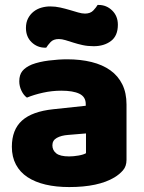

<svg xmlns="http://www.w3.org/2000/svg" viewBox="-20 -741 584 777"><path d="M260 -108Q277 -108 297.5 -111.5Q318 -115 328 -121V-201L256 -195Q228 -193 210 -183Q192 -173 192 -153Q192 -133 207.5 -120.5Q223 -108 260 -108ZM252 -501Q306 -501 350.5 -490Q395 -479 426.5 -456.5Q458 -434 475 -399.5Q492 -365 492 -318V-94Q492 -68 477.5 -51.5Q463 -35 443 -23Q378 16 260 16Q207 16 164.5 6Q122 -4 91.5 -24Q61 -44 44.5 -75Q28 -106 28 -147Q28 -216 69 -253Q110 -290 196 -299L327 -313V-320Q327 -349 301.5 -361.5Q276 -374 228 -374Q191 -374 154.5 -366Q118 -358 89 -346Q76 -355 67 -373.5Q58 -392 58 -412Q58 -438 70.5 -453.5Q83 -469 109 -480Q138 -491 177.5 -496Q217 -501 252 -501ZM183 -715Q204 -715 224 -710.5Q244 -706 262.5 -700.5Q281 -695 296.5 -690.5Q312 -686 324 -686Q346 -686 358 -699Q370 -712 375 -721H379Q411 -721 434 -698.5Q457 -676 457 -641Q457 -596 429 -575Q401 -554 359 -554Q335 -554 314.5 -558.5Q294 -563 277 -568.5Q260 -574 245 -578.5Q230 -583 218 -583Q196 -583 184.5 -570.5Q173 -558 167 -548H163Q131 -548 108 -570Q85 -592 85 -628Q85 -650 93.5 -666.5Q102 -683 116 -694Q130 -705 147.5 -710Q165 -715 183 -715Z"/></svg>

Font: Baloo Bhai 2 ExtraBold
Style: Regular
Weight: 800
Designer: Supriya Tembe, Noopur Datye and Ek Type
Foundry: Ek Type
Version: Version 1.640;PS 1.000;hotconv 16.6.51;makeotf.lib2.5.65220;